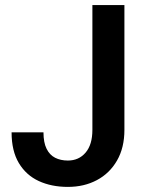

<svg xmlns="http://www.w3.org/2000/svg" viewBox="-20 -731 582 761"><path d="M346.2 -710.9H473.1V-216.3Q473.1 -145.5 443.8 -94.7Q414.6 -43.9 364 -17.1Q313.5 9.8 249 9.8Q184.1 9.8 133.8 -13.4Q83.5 -36.6 54.7 -84.7Q25.9 -132.8 25.9 -206.5H152.3Q152.3 -166 164.6 -141.4Q176.8 -116.7 198.5 -105.7Q220.2 -94.7 249 -94.7Q292.5 -94.7 319.3 -126.2Q346.2 -157.7 346.2 -216.3Z"/></svg>

Font: Robert Sans
Style: Bold
Weight: 700
Designer: Christian Robertson (extended by Adam Twardoch)
Foundry: Google
Version: Version 12.135;April 2, 2019;FontCreator 11.5.0.2425 64-bit;